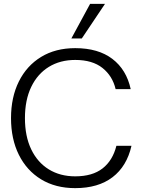

<svg xmlns="http://www.w3.org/2000/svg" viewBox="-20 -961 745 993"><path d="M369 12Q267 12 192.5 -33.5Q118 -79 77.5 -160.5Q37 -242 37 -350Q37 -458 77.5 -539.5Q118 -621 192.5 -666.5Q267 -712 369 -712Q488 -712 561 -656.5Q634 -601 656 -500H578Q562 -568 510 -609.5Q458 -651 369 -651Q291 -651 232.5 -615Q174 -579 141.5 -511.5Q109 -444 109 -350Q109 -256 141.5 -188.5Q174 -121 232.5 -85Q291 -49 369 -49Q458 -49 510.5 -90Q563 -131 582 -207H660Q636 -101 562 -44.5Q488 12 369 12ZM349 -762 446 -941H523L403 -762Z"/></svg>

Font: Host Grotesk Light
Style: Regular
Weight: 300
Designer: Doukan Karapınar
Foundry: Element Type
Version: Version 1.003